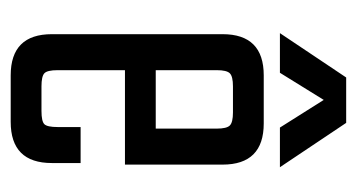

<svg xmlns="http://www.w3.org/2000/svg" viewBox="-178 -506 683 368"><g transform="rotate(90 164.0 -321.5)"><path d="M124 -485H216Q295 -485 295 -406V-219H114V-90Q114 -70 120 -64.5Q126 -59 145 -59H192Q212 -59 217.5 -64.5Q223 -70 223 -90V-134H292V-79Q292 0 213 0H124Q45 0 45 -79V-406Q45 -485 124 -485ZM114 -278H226V-395Q226 -414 220 -420Q214 -426 195 -426H145Q126 -426 120 -420Q114 -414 114 -395ZM171 -600 119 -516H43L128 -643H215L300 -516H224Z"/></g></svg>

Font: Teko Light
Style: Regular
Weight: 300
Designer: Manushi Parikh, Jonny Pinhorn
Foundry: Indian Type Foundry
Version: Version 1.105;PS 1.0;hotconv 1.0.78;makeotf.lib2.5.61930; tt